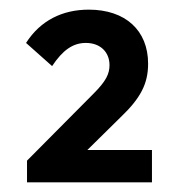

<svg xmlns="http://www.w3.org/2000/svg" viewBox="-20 -720 376 398"><path d="M36 -342H295V-409H161L230 -477C272 -517 287 -547 287 -588C287 -657 240 -700 164 -700C110 -700 64 -678 34 -631L88 -583C110 -616 131 -631 158 -631C188 -631 207 -612 207 -585C207 -567 200 -552 174 -526L36 -387Z"/></svg>

Font: Outfit
Style: Regular
Weight: 400
Designer: Rodrigo Fuenzalida
Foundry: fragTYPE
Version: Version 1.100;gftools[0.9.27]